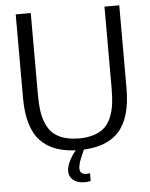

<svg xmlns="http://www.w3.org/2000/svg" viewBox="-59 -764 776 992"><g transform="rotate(-5 328.5 -267.5)"><path d="M60.1 0ZM356 0Q354.5 2.9 350.3 12Q346.2 21 344.5 24.9Q342.8 28.8 338.9 37.4Q335 45.9 333.3 50.5Q331.5 55.2 328.6 62.5Q325.7 69.8 324.2 75Q322.8 80.1 321.3 86.2Q319.8 92.3 319.1 97.4Q318.4 102.5 318.4 106.9Q318.4 138.2 354 138.2Q360.4 138.2 371.1 135.7V176.3Q355.5 180.2 339.4 180.2Q302.2 180.2 280.8 162.1Q259.3 144 259.3 117.7Q259.3 87.4 280.5 50.8Q301.8 14.2 321.3 0ZM60.1 -280.3V-714.8H138.2V-292Q138.2 -246.1 142.6 -211.4Q147 -176.8 159.7 -144.8Q172.4 -112.8 193.4 -92.3Q214.4 -71.8 248.8 -59.8Q283.2 -47.9 330.1 -47.9Q377 -47.9 411.1 -59.8Q445.3 -71.8 466.1 -92.3Q486.8 -112.8 499.3 -144.8Q511.7 -176.8 516.1 -211.4Q520.5 -246.1 520.5 -292V-714.8H597.2V-283.7Q597.2 -130.9 531.2 -59.3Q465.3 12.2 327.1 12.2Q192.4 12.2 126.2 -57.9Q60.1 -127.9 60.1 -280.3Z"/></g></svg>

Font: Pontano Sans
Style: Regular
Weight: 400
Foundry: vernon adams
Version: 1.0